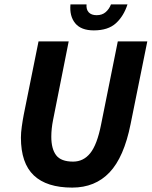

<svg xmlns="http://www.w3.org/2000/svg" viewBox="-20 -840 689 872"><path d="M155 -652H292L221 -295Q217 -275 215 -256Q213 -237 213 -219Q213 -164 235 -135Q257 -106 312 -106Q359 -106 390 -144.5Q421 -183 439 -274L515 -652H649L573 -276Q543 -126 477.5 -57Q412 12 308 12Q192 12 133.5 -43.5Q75 -99 75 -215Q75 -237 79 -265.5Q83 -294 88 -320ZM406 -702Q348 -702 321.5 -734.5Q295 -767 300 -820H373Q371 -797 383 -784Q395 -771 419 -771Q444 -771 460 -785Q476 -799 484 -820H559Q542 -767 506.5 -734.5Q471 -702 406 -702Z"/></svg>

Font: mr_Source Sans Pro
Style: Bold Italic
Weight: 700
Italic angle: -11°
Designer: Paul D. Hunt
Foundry: Adobe Systems Incorporated
Version: Version 1.036;July 10, 2024;FontCreator 11.5.0.2430 64-bit